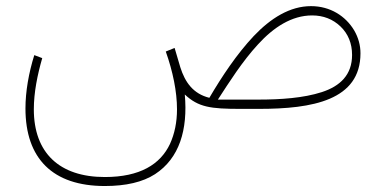

<svg xmlns="http://www.w3.org/2000/svg" viewBox="-20 -355 1258 626"><path d="M321.8 251.5C390.6 251.5 445.3 238.8 485.4 212.9C564.9 161.1 592.8 67.9 582.5 -46.9C627 -5.4 666 0 764.2 0H824.2C998.5 0 1155.3 -27.8 1155.3 -181.2C1155.3 -207.5 1148.4 -232.4 1134.8 -255.9C1106.9 -302.7 1056.6 -335 994.1 -335C925.3 -335 862.8 -295.9 807.1 -237.3C751.5 -178.2 703.1 -105 662.6 -36.1C609.9 -49.3 583.5 -86.4 567.9 -135.7L549.3 -198.7L520.5 -187C543.5 -122.1 557.1 -56.6 557.1 1.5C557.1 43.5 549.3 81.1 534.2 114.3C502.9 180.7 436.5 222.2 321.8 222.2C172.9 222.2 90.3 142.6 90.3 1.5C90.3 -53.7 102.1 -111.3 117.7 -165.5L91.8 -175.3C73.7 -117.2 63 -56.6 63 -1.5C63 162.1 151.9 251.5 321.8 251.5ZM997.6 -304.7C1034.2 -304.7 1065.4 -292.5 1090.3 -268.6C1115.2 -244.6 1127.9 -213.4 1127.9 -175.8C1127.9 -111.3 1089.4 -74.2 1029.3 -54.7C969.2 -35.2 894.5 -30.3 822.3 -30.3H690.4C727.1 -86.9 770 -154.8 821.3 -210.4C872.1 -266.1 931.2 -304.7 997.6 -304.7Z"/></svg>

Font: Vazirmatn Thin
Style: Regular
Weight: 100
Designer: Saber Rastikerdar
Foundry: Saber Rastikerdar
Version: Version 33.003